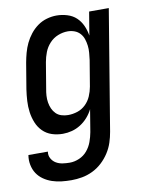

<svg xmlns="http://www.w3.org/2000/svg" viewBox="-95 -590 680 875"><g transform="rotate(-10 244.5 -152.5)"><path d="M165 223Q142 223 119.5 220.5Q97 218 76 211Q55 204 37 191.5Q19 179 7.5 161.5Q-4 144 -8.5 121.5Q-13 99 -9 76H81Q78 93 86 107.5Q94 122 107.5 130Q121 138 137.5 140.5Q154 143 171 143Q193 143 215 133.5Q237 124 252 106Q267 88 275 66Q283 44 287 22L304 -81Q294 -61 279 -44Q264 -27 245 -15Q226 -3 205 2.5Q184 8 163 8Q136 8 112 0Q88 -8 70.5 -25.5Q53 -43 43.5 -66.5Q34 -90 30.5 -115.5Q27 -141 28.5 -167.5Q30 -194 34 -221L54 -341Q58 -363 64 -385Q70 -407 80 -428Q90 -449 105 -468Q120 -487 139.5 -501Q159 -515 182 -521.5Q205 -528 227 -528Q252 -528 276.5 -520.5Q301 -513 318 -497Q335 -481 345 -459Q355 -437 359 -412L377 -520H468L376 36Q372 60 364 84.5Q356 109 341.5 131.5Q327 154 307 172.5Q287 191 263 202.5Q239 214 214 218.5Q189 223 165 223ZM201 -72Q223 -72 244.5 -79Q266 -86 282.5 -102Q299 -118 308 -139Q317 -160 321 -182L341 -302Q343 -318 344.5 -335Q346 -352 344 -368Q342 -384 337 -399Q332 -414 321.5 -425.5Q311 -437 296 -442.5Q281 -448 265 -448Q242 -448 219.5 -439Q197 -430 180.5 -412Q164 -394 155.5 -372Q147 -350 143 -327L123 -207Q120 -192 119 -176Q118 -160 120.5 -144.5Q123 -129 129 -115.5Q135 -102 145.5 -91.5Q156 -81 171 -76.5Q186 -72 201 -72Z"/></g></svg>

Font: Iosevka Term Curly Medium
Style: Italic
Weight: 500
Italic angle: -9°
Designer: Belleve Invis
Foundry: Belleve Invis
Version: Version 32.3.0